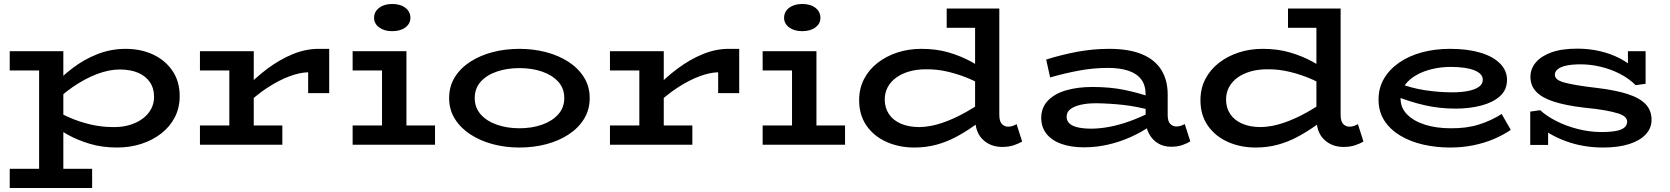

<svg xmlns="http://www.w3.org/2000/svg" viewBox="-20 -729 8412 967"><path d="M570 14Q495 14 433 -4.5Q371 -23 321.5 -50.5Q272 -78 235 -104V-188Q274 -162 325.5 -139Q377 -116 434 -102.5Q491 -89 548 -89Q595 -88 633 -99.5Q671 -111 698.5 -131.5Q726 -152 741 -180Q756 -208 756 -241Q756 -284 735 -315Q714 -346 675.5 -362.5Q637 -379 583 -379Q529 -379 468.5 -356Q408 -333 347.5 -291.5Q287 -250 233 -193V-281Q283 -338 343 -384Q403 -430 471 -456.5Q539 -483 613 -483Q689 -483 750.5 -454.5Q812 -426 848.5 -372.5Q885 -319 885 -245Q885 -186 860.5 -138.5Q836 -91 792.5 -57Q749 -23 692 -4.5Q635 14 570 14ZM29 218V121H444V218ZM177 191V-471H299V191ZM29 -374V-471H292V-374Z M1208 -190V-276Q1265 -337 1327.5 -383.5Q1390 -430 1455 -456.5Q1520 -483 1585 -483H1638V-260H1532V-365Q1489 -364 1436 -344Q1383 -324 1325 -286Q1267 -248 1208 -190ZM987 0V-97H1402V0ZM1135 -30V-471H1258V-30ZM987 -374V-471H1251V-374Z M1904 -30V-471H2027V-30ZM1756 0V-97H2171V0ZM1756 -374V-471H1995V-374ZM1955 -572Q1915 -572 1889.5 -591Q1864 -610 1864 -639Q1864 -670 1889.5 -689.5Q1915 -709 1955 -709Q1997 -709 2022 -689.5Q2047 -670 2047 -639Q2047 -610 2022 -591Q1997 -572 1955 -572Z M2596 14Q2525 14 2461.5 -3Q2398 -20 2348.5 -52.5Q2299 -85 2270.5 -131Q2242 -177 2242 -235Q2242 -294 2270.5 -340Q2299 -386 2348.5 -418Q2398 -450 2461.5 -466.5Q2525 -483 2596 -483Q2666 -483 2729.5 -466.5Q2793 -450 2842.5 -418Q2892 -386 2921 -340Q2950 -294 2950 -235Q2950 -177 2922 -131Q2894 -85 2845 -52.5Q2796 -20 2732 -3Q2668 14 2596 14ZM2596 -83Q2659 -83 2710 -101Q2761 -119 2791.5 -153Q2822 -187 2822 -235Q2822 -284 2791.5 -317.5Q2761 -351 2710 -368.5Q2659 -386 2596 -386Q2534 -386 2482.5 -368.5Q2431 -351 2401 -317.5Q2371 -284 2371 -235Q2371 -187 2401 -153Q2431 -119 2482.5 -101Q2534 -83 2596 -83Z M3273 -190V-276Q3330 -337 3392.5 -383.5Q3455 -430 3520 -456.5Q3585 -483 3650 -483H3703V-260H3597V-365Q3554 -364 3501 -344Q3448 -324 3390 -286Q3332 -248 3273 -190ZM3052 0V-97H3467V0ZM3200 -30V-471H3323V-30ZM3052 -374V-471H3316V-374Z M3969 -30V-471H4092V-30ZM3821 0V-97H4236V0ZM3821 -374V-471H4060V-374ZM4020 -572Q3980 -572 3954.5 -591Q3929 -610 3929 -639Q3929 -670 3954.5 -689.5Q3980 -709 4020 -709Q4062 -709 4087 -689.5Q4112 -670 4112 -639Q4112 -610 4087 -591Q4062 -572 4020 -572Z M4585 14Q4508 14 4444.5 -14.5Q4381 -43 4344 -96.5Q4307 -150 4307 -224Q4307 -283 4331.5 -330.5Q4356 -378 4399.5 -412Q4443 -446 4499.5 -464.5Q4556 -483 4621 -483Q4697 -483 4759 -464.5Q4821 -446 4870.5 -419Q4920 -392 4956 -366V-281Q4918 -308 4866.5 -330.5Q4815 -353 4757.5 -367Q4700 -381 4643 -380Q4597 -380 4559 -369Q4521 -358 4493.5 -338Q4466 -318 4451 -290Q4436 -262 4436 -228Q4436 -186 4457 -154.5Q4478 -123 4517.5 -106Q4557 -89 4611 -89Q4666 -90 4725 -110Q4784 -130 4843.5 -163.5Q4903 -197 4959 -238V-150Q4921 -120 4879.5 -91Q4838 -62 4792.5 -38Q4747 -14 4695.5 0Q4644 14 4585 14ZM5027 11Q4969 11 4930 -26Q4891 -63 4891 -135V-686H5013V-151Q5013 -118 5026 -104.5Q5039 -91 5057 -91Q5070 -91 5081 -95Q5092 -99 5100 -104L5128 -16Q5111 -6 5086 2.5Q5061 11 5027 11ZM4748 -589V-686H4996V-589Z M5877 10Q5841 10 5812.5 -7Q5784 -24 5767 -55.5Q5750 -87 5750 -129V-252Q5750 -300 5727.5 -329.5Q5705 -359 5662.5 -373Q5620 -387 5560 -387Q5487 -387 5414.5 -373.5Q5342 -360 5269 -339L5249 -429Q5328 -454 5407 -468.5Q5486 -483 5567 -483Q5666 -483 5731 -456Q5796 -429 5828.5 -377.5Q5861 -326 5861 -253V-149Q5861 -118 5874 -105Q5887 -92 5905 -92Q5918 -92 5928.5 -96Q5939 -100 5947 -104L5975 -17Q5959 -7 5935 1.5Q5911 10 5877 10ZM5440 13Q5375 13 5326.5 -4Q5278 -21 5251 -54.5Q5224 -88 5224 -137Q5225 -189 5259 -223.5Q5293 -258 5351 -274.5Q5409 -291 5481 -291Q5572 -291 5644 -276Q5716 -261 5778 -239V-173Q5706 -193 5638 -200.5Q5570 -208 5501 -209Q5455 -209 5421.5 -201Q5388 -193 5370 -178.5Q5352 -164 5352 -141Q5352 -120 5367 -106.5Q5382 -93 5410.5 -87Q5439 -81 5477 -81Q5519 -81 5569 -90.5Q5619 -100 5672.5 -119.5Q5726 -139 5778 -166L5776 -96Q5729 -63 5674 -38.5Q5619 -14 5560 -0.5Q5501 13 5440 13Z M6304 14Q6227 14 6163.5 -14.5Q6100 -43 6063 -96.5Q6026 -150 6026 -224Q6026 -283 6050.5 -330.5Q6075 -378 6118.5 -412Q6162 -446 6218.5 -464.5Q6275 -483 6340 -483Q6416 -483 6478 -464.5Q6540 -446 6589.5 -419Q6639 -392 6675 -366V-281Q6637 -308 6585.5 -330.5Q6534 -353 6476.5 -367Q6419 -381 6362 -380Q6316 -380 6278 -369Q6240 -358 6212.5 -338Q6185 -318 6170 -290Q6155 -262 6155 -228Q6155 -186 6176 -154.5Q6197 -123 6236.5 -106Q6276 -89 6330 -89Q6385 -90 6444 -110Q6503 -130 6562.5 -163.5Q6622 -197 6678 -238V-150Q6640 -120 6598.5 -91Q6557 -62 6511.5 -38Q6466 -14 6414.5 0Q6363 14 6304 14ZM6746 11Q6688 11 6649 -26Q6610 -63 6610 -135V-686H6732V-151Q6732 -118 6745 -104.5Q6758 -91 6776 -91Q6789 -91 6800 -95Q6811 -99 6819 -104L6847 -16Q6830 -6 6805 2.5Q6780 11 6746 11ZM6467 -589V-686H6715V-589Z M7283 14Q7212 14 7147 -1Q7082 -16 7031.5 -46.5Q6981 -77 6952 -122Q6923 -167 6923 -228Q6923 -287 6951 -334Q6979 -381 7028 -414.5Q7077 -448 7142 -465.5Q7207 -483 7283 -483Q7371 -483 7435 -464Q7499 -445 7534.5 -409.5Q7570 -374 7570 -327Q7570 -276 7534.5 -244.5Q7499 -213 7440.5 -197.5Q7382 -182 7311 -182Q7230 -182 7155.5 -199Q7081 -216 7012 -244V-314Q7087 -285 7157.5 -274.5Q7228 -264 7293 -264Q7338 -264 7372.5 -270.5Q7407 -277 7427.5 -291Q7448 -305 7448 -327Q7448 -358 7405.5 -375Q7363 -392 7286 -392Q7239 -392 7194 -381.5Q7149 -371 7113 -350.5Q7077 -330 7055.5 -300.5Q7034 -271 7034 -232Q7034 -186 7067 -152.5Q7100 -119 7157 -101Q7214 -83 7285 -83Q7366 -82 7429 -102Q7492 -122 7543 -155L7589 -75Q7551 -49 7504 -29Q7457 -9 7401.5 2.5Q7346 14 7283 14Z M8054 14Q8004 14 7957 6Q7910 -2 7866.5 -18Q7823 -34 7787 -55Q7751 -76 7724 -104L7777 -117V1H7687V-167L7737 -174Q7771 -143 7821 -118Q7871 -93 7929.5 -78.5Q7988 -64 8046 -64Q8093 -64 8121.5 -70Q8150 -76 8162.5 -88Q8175 -100 8175 -116Q8175 -129 8164.5 -139.5Q8154 -150 8129 -158Q8104 -166 8062 -173.5Q8020 -181 7957 -187Q7865 -198 7806 -217Q7747 -236 7717.5 -266.5Q7688 -297 7688 -342Q7688 -382 7714.5 -414Q7741 -446 7793 -465Q7845 -484 7924 -484Q7983 -484 8037.5 -471.5Q8092 -459 8140 -434Q8188 -409 8227 -370L8179 -352V-471H8268V-307L8218 -300Q8184 -334 8138 -357.5Q8092 -381 8041 -393Q7990 -405 7942 -405Q7897 -405 7868 -398.5Q7839 -392 7825 -380Q7811 -368 7811 -353Q7811 -340 7821.5 -330.5Q7832 -321 7856.5 -314Q7881 -307 7922 -300Q7963 -293 8024 -286Q8116 -275 8177 -255.5Q8238 -236 8268 -204.5Q8298 -173 8298 -126Q8298 -84 8269 -52.5Q8240 -21 8185.5 -3.5Q8131 14 8054 14Z"/></svg>

Font: BioRhyme SemiExpanded SemiBold
Style: Regular
Weight: 600
Width: 6
Designer: Aoife Mooney
Foundry: Aoife Mooney Type
Version: Version 1.600;gftools[0.9.33]